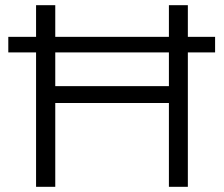

<svg xmlns="http://www.w3.org/2000/svg" viewBox="-20 -720 863 740"><path d="M704 -700V0H631V-323H193V0H119V-700H193V-388H631V-700ZM12 -578H809V-518H12Z"/></svg>

Font: APTA Sans Regular
Style: Regular
Weight: 400
Version: Version 7.200